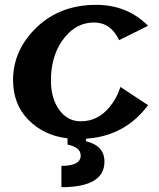

<svg xmlns="http://www.w3.org/2000/svg" viewBox="-20 -567 659 797"><path d="M260.3 7.3Q162.1 -4.4 98.1 -69.3Q34.2 -134.3 34.2 -234.4Q34.2 -360.4 133.8 -455.1Q231 -546.9 379.4 -546.9Q507.8 -546.9 594.7 -460L474.6 -400.4Q439.5 -473.6 370.6 -473.6Q300.8 -473.6 252 -416Q191.4 -344.7 191.4 -232.4Q191.4 -160.6 224.6 -112.8Q259.3 -63.5 314.9 -63.5Q385.3 -63.5 433.6 -121.1Q464.8 -158.2 480 -206.1L594.7 -130.4Q576.2 -105.5 551.8 -82Q465.8 0 336.9 8.8V19.5Q413.6 37.6 413.6 104Q413.6 210 234.9 210V121.6Q314.9 121.6 314.9 78.6Q314.9 44.4 260.3 33.2Z"/></svg>

Font: Klaudia
Style: Bold
Weight: 700
Designer: Wojciech Kalinowski "wmk69" (wmk69@o2.pl)
Foundry: Wojciech Kalinowski "wmk69" (wmk69@o2.pl)
Version: Version 3.1.0; 2021-05-10